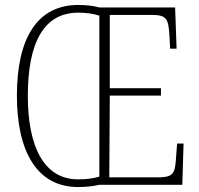

<svg xmlns="http://www.w3.org/2000/svg" viewBox="-20 -744 801 773"><path d="M294 9C324 9 355 6 380 0H714L719 -166H693L688 -99C684 -43 674 -30 615 -30H420L422 -359H628V-389H422V-684H588C649 -684 658 -671 662 -603L665 -548H691L685 -714H380C356 -721 325 -724 295 -724C131 -724 48 -592 48 -359C48 -134 129 9 294 9ZM294 -22C158 -22 92 -152 92 -358C92 -570 155 -693 295 -693C327 -693 356 -689 380 -681V-33C357 -26 332 -22 294 -22Z"/></svg>

Font: Noto Serif Devanagari Condensed ExtraLight
Style: Regular
Weight: 200
Width: 3
Designer: Universal Thirst, Indian Type Foundry and the Monotype Design Team
Foundry: Monotype Imaging Inc.
Version: Version 2.004